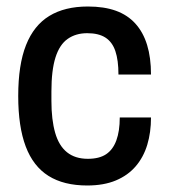

<svg xmlns="http://www.w3.org/2000/svg" viewBox="-20 -558 520 590"><path d="M248 12Q176 12 129 -17.5Q82 -47 59 -108Q36 -169 36 -263Q36 -359 60 -419.5Q84 -480 131.5 -509Q179 -538 250 -538Q300 -538 336 -525Q372 -512 396 -485.5Q420 -459 432 -420Q444 -381 444 -329H344Q344 -373 334.5 -401Q325 -429 304 -442.5Q283 -456 248 -456Q213 -456 188 -438.5Q163 -421 150.5 -381.5Q138 -342 138 -277V-248Q138 -190 149.5 -150Q161 -110 186 -90Q211 -70 250 -70Q285 -70 306 -84Q327 -98 337.5 -126.5Q348 -155 348 -197H444Q444 -151 432.5 -113Q421 -75 397 -47Q373 -19 336 -3.5Q299 12 248 12Z"/></svg>

Font: Archivo SemiCondensed Medium
Style: Regular
Weight: 500
Width: 4
Designer: Hector Gatti
Foundry: Omnibus-Type
Version: Version 2.001